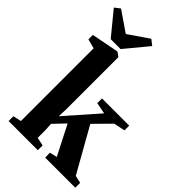

<svg xmlns="http://www.w3.org/2000/svg" viewBox="-319 -1141 1248 1248"><g transform="rotate(45 305.5 -517.0)"><path d="M18.5 0V-44L75 -56.5V-725L10 -742V-783L192.5 -818.5H201.5L229.5 -798V-326.5L227 -252.5L422.5 -474.5L344 -489.5V-533H594V-489.5L516.5 -473.5L407 -362.5L579.5 -56.5L631.5 -44.5V0H355L353.5 -44L405 -56.5L301 -260L226.5 -182L229.5 -126.5V-56.5L287 -44V0ZM111.5 -845.5 -19.5 -1005 18 -1034 157 -938.5 296.5 -1034 334 -1004.5 202.5 -845.5Z"/></g></svg>

Font: Merriweather 72pt ExtraBold
Style: Regular
Weight: 800
Version: Version 2.100